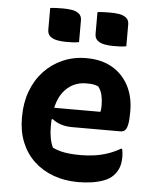

<svg xmlns="http://www.w3.org/2000/svg" viewBox="-55 -816 709 878"><g transform="rotate(5 300.0 -377.5)"><path d="M325 -553Q395 -553 444 -524.5Q493 -496 519.5 -445.5Q546 -395 546 -329V-324Q546 -286 541.5 -266Q537 -246 529 -239.5Q521 -233 511 -233H288Q258 -233 234.5 -241Q211 -249 196 -262L176 -252L180 -314H410Q412 -321 412.5 -329.5Q413 -338 413 -345Q413 -369 408 -390.5Q403 -412 390 -429Q378 -434 367 -436Q356 -438 335 -438Q270 -438 230 -387Q190 -336 190 -232V-227Q190 -198 194.5 -174.5Q199 -151 208 -132Q232 -120 262.5 -114.5Q293 -109 337 -109Q370 -109 401 -113.5Q432 -118 461.5 -128Q491 -138 518 -154H524Q526 -145 527 -136Q528 -127 528 -118Q528 -87 519.5 -66Q511 -45 495 -29Q479 -13 454 -3.5Q429 6 399 10.5Q369 15 336 15Q274 15 222.5 -4Q171 -23 133.5 -58Q96 -93 75.5 -143Q55 -193 55 -255V-261Q55 -325 75 -378.5Q95 -432 131.5 -471Q168 -510 217.5 -531.5Q267 -553 325 -553ZM140 -767Q154 -769 170.5 -769.5Q187 -770 199 -770Q220 -770 239.5 -767Q259 -764 272 -753.5Q285 -743 285 -723V-623Q271 -620 254.5 -619.5Q238 -619 225 -619Q205 -619 185.5 -622.5Q166 -626 153 -636.5Q140 -647 140 -668ZM357 -767Q371 -769 387.5 -769.5Q404 -770 416 -770Q437 -770 456.5 -767Q476 -764 489 -753.5Q502 -743 502 -723V-623Q488 -620 471.5 -619.5Q455 -619 442 -619Q422 -619 402.5 -622.5Q383 -626 370 -636.5Q357 -647 357 -668Z"/></g></svg>

Font: Recursive Monospace Casual
Style: Bold
Weight: 700
Version: Version 1.047